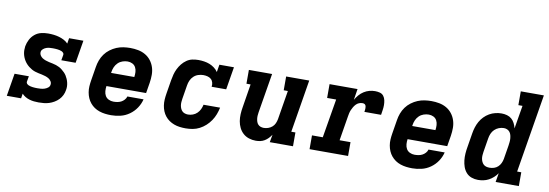

<svg xmlns="http://www.w3.org/2000/svg" viewBox="-56 -1117 4312 1507"><g transform="rotate(10 2100.0 -363.5)"><path d="M283 8Q264 8 245.5 6Q227 4 209 -1.5Q191 -7 176 -16Q161 -25 149 -38L143 0H29L59 -181H173L165 -136Q164 -127 170 -120.5Q176 -114 184 -110.5Q192 -107 200.5 -105Q209 -103 218 -102Q227 -101 236 -100.5Q245 -100 254 -100Q268 -100 282 -101Q296 -102 310.5 -106.5Q325 -111 337.5 -120.5Q350 -130 352 -144Q352 -144 352 -144Q352 -144 352 -144Q355 -159 347 -172Q339 -185 326.5 -192.5Q314 -200 300 -204.5Q286 -209 271.5 -212Q257 -215 242.5 -218Q228 -221 214.5 -225.5Q201 -230 188.5 -237Q176 -244 164.5 -253Q153 -262 143.5 -272.5Q134 -283 126.5 -295Q119 -307 113.5 -320.5Q108 -334 105 -348.5Q102 -363 102 -378Q102 -393 104 -408Q109 -436 122.5 -462Q136 -488 158.5 -506.5Q181 -525 209 -531.5Q237 -538 264 -538Q287 -538 309 -535.5Q331 -533 352 -527Q373 -521 392 -511Q411 -501 425 -486L432 -530H546L516 -349H402L410 -394Q411 -403 405 -409.5Q399 -416 391.5 -419.5Q384 -423 375 -425Q366 -427 357 -428Q348 -429 339 -429.5Q330 -430 321 -430Q308 -430 295 -429Q282 -428 269 -423.5Q256 -419 244.5 -409.5Q233 -400 231 -387Q229 -372 236.5 -359Q244 -346 256 -338.5Q268 -331 282 -326Q296 -321 310 -318Q324 -315 339 -312Q354 -309 367.5 -304.5Q381 -300 393.5 -293.5Q406 -287 417 -278Q428 -269 438 -259Q448 -249 455.5 -237Q463 -225 468.5 -212Q474 -199 477.5 -184.5Q481 -170 481.5 -155Q482 -140 479 -125Q476 -104 466.5 -84Q457 -64 441.5 -48Q426 -32 406.5 -20.5Q387 -9 366.5 -2.5Q346 4 325 6Q304 8 283 8Z M861 8Q837 8 813 5Q789 2 767 -5.5Q745 -13 726.5 -25.5Q708 -38 693.5 -55.5Q679 -73 670 -94Q661 -115 657 -138.5Q653 -162 654.5 -186Q656 -210 660 -234L678 -344Q682 -371 692 -398Q702 -425 719 -448.5Q736 -472 760 -490Q784 -508 810.5 -519Q837 -530 864.5 -534Q892 -538 919 -538Q951 -538 982 -532Q1013 -526 1039 -511Q1065 -496 1083.5 -472.5Q1102 -449 1111.5 -420Q1121 -391 1121 -359.5Q1121 -328 1116 -296L1102 -211H786Q783 -191 784.5 -170.5Q786 -150 795.5 -133.5Q805 -117 823 -108.5Q841 -100 861 -100Q876 -100 891.5 -102.5Q907 -105 921 -112Q935 -119 946.5 -131.5Q958 -144 962 -159H1091Q1082 -122 1060 -89Q1038 -56 1005.5 -33Q973 -10 935.5 -1Q898 8 861 8ZM804 -319H989Q992 -339 991 -359Q990 -379 981 -396Q972 -413 954.5 -421.5Q937 -430 917 -430Q897 -430 876.5 -423Q856 -416 840.5 -401Q825 -386 816.5 -366.5Q808 -347 805 -326Z M1455 8Q1431 8 1407.5 5Q1384 2 1362.5 -6Q1341 -14 1323 -26.5Q1305 -39 1291 -56.5Q1277 -74 1268.5 -95Q1260 -116 1256.5 -139Q1253 -162 1254.5 -186Q1256 -210 1260 -234L1278 -344Q1282 -368 1288 -391Q1294 -414 1305 -436.5Q1316 -459 1332 -479Q1348 -499 1369 -513.5Q1390 -528 1414 -533Q1438 -538 1462 -538Q1485 -538 1508 -534.5Q1531 -531 1551.5 -523Q1572 -515 1590 -501.5Q1608 -488 1620 -470L1630 -530H1746L1716 -349H1600Q1603 -366 1598.5 -382.5Q1594 -399 1582 -409.5Q1570 -420 1553.5 -424Q1537 -428 1521 -428Q1501 -428 1480.5 -421.5Q1460 -415 1444 -400Q1428 -385 1419.5 -365.5Q1411 -346 1408 -326L1390 -216Q1388 -203 1387 -189.5Q1386 -176 1388 -163Q1390 -150 1395 -138.5Q1400 -127 1408.5 -118.5Q1417 -110 1429.5 -106Q1442 -102 1455 -102Q1474 -102 1493 -109Q1512 -116 1526.5 -130Q1541 -144 1549.5 -162Q1558 -180 1562 -199H1694Q1688 -171 1678 -144.5Q1668 -118 1651.5 -93.5Q1635 -69 1613 -49Q1591 -29 1565 -15.5Q1539 -2 1511 3Q1483 8 1455 8Z M2014 8Q1986 8 1959.5 -0.5Q1933 -9 1913 -27Q1893 -45 1881 -69.5Q1869 -94 1864.5 -121Q1860 -148 1861.5 -177Q1863 -206 1868 -234L1898 -420H1865V-530H2050L1998 -216Q1996 -203 1995 -190Q1994 -177 1995.5 -164.5Q1997 -152 2001 -140Q2005 -128 2013.5 -119Q2022 -110 2034 -106Q2046 -102 2059 -102Q2076 -102 2093.5 -108Q2111 -114 2125 -126Q2139 -138 2146.5 -155Q2154 -172 2157 -189L2195 -420H2162V-530H2346L2277 -110H2310V0H2125L2136 -61Q2125 -45 2112 -31.5Q2099 -18 2083 -8.5Q2067 1 2049.5 4.5Q2032 8 2014 8Z M2442 0V-110H2528L2580 -420H2508V-530H2731L2717 -442Q2729 -463 2745 -481.5Q2761 -500 2781.5 -513Q2802 -526 2824.5 -532Q2847 -538 2870 -538Q2890 -538 2908.5 -533Q2927 -528 2938 -513.5Q2949 -499 2953 -480Q2957 -461 2957 -441.5Q2957 -422 2954 -402.5Q2951 -383 2948 -363H2815Q2816 -370 2817 -377Q2818 -384 2818 -391.5Q2818 -399 2817 -405.5Q2816 -412 2812.5 -417.5Q2809 -423 2802.5 -425.5Q2796 -428 2789 -428Q2775 -428 2761.5 -422.5Q2748 -417 2738 -406.5Q2728 -396 2720.5 -383.5Q2713 -371 2707.5 -358Q2702 -345 2699 -331.5Q2696 -318 2694 -305L2662 -110H2749V0Z M3261 8Q3237 8 3213 5Q3189 2 3167 -5.5Q3145 -13 3126.5 -25.5Q3108 -38 3093.5 -55.5Q3079 -73 3070 -94Q3061 -115 3057 -138.5Q3053 -162 3054.5 -186Q3056 -210 3060 -234L3078 -344Q3082 -371 3092 -398Q3102 -425 3119 -448.5Q3136 -472 3160 -490Q3184 -508 3210.5 -519Q3237 -530 3264.5 -534Q3292 -538 3319 -538Q3351 -538 3382 -532Q3413 -526 3439 -511Q3465 -496 3483.5 -472.5Q3502 -449 3511.5 -420Q3521 -391 3521 -359.5Q3521 -328 3516 -296L3502 -211H3186Q3183 -191 3184.5 -170.5Q3186 -150 3195.5 -133.5Q3205 -117 3223 -108.5Q3241 -100 3261 -100Q3276 -100 3291.5 -102.5Q3307 -105 3321 -112Q3335 -119 3346.5 -131.5Q3358 -144 3362 -159H3491Q3482 -122 3460 -89Q3438 -56 3405.5 -33Q3373 -10 3335.5 -1Q3298 8 3261 8ZM3204 -319H3389Q3392 -339 3391 -359Q3390 -379 3381 -396Q3372 -413 3354.5 -421.5Q3337 -430 3317 -430Q3297 -430 3276.5 -423Q3256 -416 3240.5 -401Q3225 -386 3216.5 -366.5Q3208 -347 3205 -326Z M3785 8Q3758 8 3733 -1Q3708 -10 3691 -29.5Q3674 -49 3665.5 -73.5Q3657 -98 3654 -124.5Q3651 -151 3653 -179Q3655 -207 3660 -234L3678 -344Q3682 -369 3689.5 -393Q3697 -417 3709.5 -439.5Q3722 -462 3740.5 -481Q3759 -500 3781.5 -513Q3804 -526 3829 -532Q3854 -538 3878 -538Q3901 -538 3922 -532Q3943 -526 3958.5 -512.5Q3974 -499 3983.5 -480Q3993 -461 3998 -440Q3998 -440 3998 -440Q3998 -440 3998 -440L4029 -625H3996V-735H4180L4077 -110H4110V0H3925L3937 -72Q3925 -54 3907.5 -38Q3890 -22 3870 -11.5Q3850 -1 3828.5 3.5Q3807 8 3785 8ZM3858 -102Q3876 -102 3893.5 -107.5Q3911 -113 3924.5 -125.5Q3938 -138 3946 -155Q3954 -172 3957 -189L3975 -299Q3977 -313 3978.5 -327.5Q3980 -342 3979 -355.5Q3978 -369 3974.5 -382.5Q3971 -396 3963 -406.5Q3955 -417 3942.5 -422.5Q3930 -428 3916 -428Q3896 -428 3876.5 -420.5Q3857 -413 3842 -398.5Q3827 -384 3819 -365Q3811 -346 3808 -326L3790 -216Q3788 -203 3787 -189Q3786 -175 3788 -162.5Q3790 -150 3795.5 -138Q3801 -126 3810 -117.5Q3819 -109 3831.5 -105.5Q3844 -102 3858 -102Z"/></g></svg>

Font: Iosevka Curly Slab XBdExObl
Style: Regular
Weight: 800
Width: 7
Italic angle: -9°
Monospace: yes
Designer: Belleve Invis
Foundry: Belleve Invis
Version: Version 11.1.0; ttfautohint (v1.8.3)